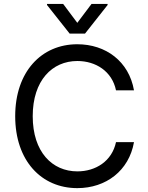

<svg xmlns="http://www.w3.org/2000/svg" viewBox="-20 -967 769 997"><path d="M582.4 -497.9H675.8C649.5 -648.4 529.5 -737.2 381.4 -737.2C195 -737.2 58.9 -594.5 58.9 -363.6C58.9 -132.8 194.6 9.9 381.4 9.9C530.9 9.9 649.9 -81 675.8 -229H582.4C561.4 -130 476.9 -77.1 381.7 -77.1C251.4 -77.1 149.9 -177.6 149.9 -363.6C149.9 -549.4 251.1 -650.2 381.7 -650.2C477.3 -650.2 561.8 -596.9 582.4 -497.9ZM224.1 -941.1 341.6 -792.6H421.5L538.7 -941.1V-946.7H455.3L381.4 -848.4L307.9 -946.7H224.1Z"/></svg>

Font: GiG Sans Text
Style: Regular
Weight: 400
Designer: Andreas Faust
Version: Version 1.100;FEAKit 1.0